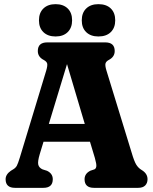

<svg xmlns="http://www.w3.org/2000/svg" viewBox="-20 -904 737 924"><path d="M234 -41.5Q234 0 188.5 0H52.5Q7 0 7 -41.5Q7 -64.5 32 -82L45 -90Q55.5 -96.5 61 -106.5Q66.5 -116.5 75.5 -146L202.5 -564.5Q209.5 -588.5 207 -598.2Q204.5 -608 190.5 -615.5Q162 -630 162 -658.5Q162 -700 207.5 -700H486.5Q532 -700 532 -658.5Q532 -630 503.5 -615.5Q490.5 -608.5 487.8 -598.8Q485 -589 492 -565.5L613.5 -169.5Q625.5 -128.5 635.5 -112Q645.5 -95.5 661.5 -86Q690 -69 690 -41.5Q690 -23 678.8 -11.5Q667.5 0 644.5 0H432.5Q387 0 387 -41.5Q387 -68.5 415 -82.5L434.5 -89Q442 -92.5 443.5 -103.2Q445 -114 436.5 -144L413 -222H189.5L171.5 -163Q160.5 -126.5 164.2 -111.5Q168 -96.5 184.5 -89L206.5 -82Q234 -68.5 234 -41.5ZM215 -307.5H388L302.5 -595.5ZM247.5 -728.5Q210.5 -728.5 189 -749.2Q167.5 -770 167.5 -806Q167.5 -842.5 189 -863.2Q210.5 -884 247.5 -884Q284.5 -884 305.8 -863.2Q327 -842.5 327 -806Q327 -770.5 305.8 -749.5Q284.5 -728.5 247.5 -728.5ZM453.5 -728.5Q416.5 -728.5 395 -749.2Q373.5 -770 373.5 -806Q373.5 -842.5 395 -863.2Q416.5 -884 453.5 -884Q492 -884 513.2 -863.2Q534.5 -842.5 534.5 -806Q534.5 -770.5 513.2 -749.5Q492 -728.5 453.5 -728.5Z"/></svg>

Font: Fraunces 144pt SuperSoft
Style: Bold
Weight: 700
Version: Version 1.000;[b76b70a41]